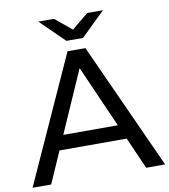

<svg xmlns="http://www.w3.org/2000/svg" viewBox="-96 -967 923 1047"><g transform="rotate(-10 366.0 -443.5)"><path d="M-1 0 316 -700H415L733 0H628L551 -175H179L102 0ZM214 -255H516L365 -598ZM320 -757 187 -887H274L366 -811L458 -887H545L412 -757Z"/></g></svg>

Font: Montserrat Medium
Style: Regular
Weight: 500
Designer: Julieta Ulanovsky
Foundry: Julieta Ulanovsky
Version: Version 9.000; ttfautohint (v1.8.4.7-5d5b)